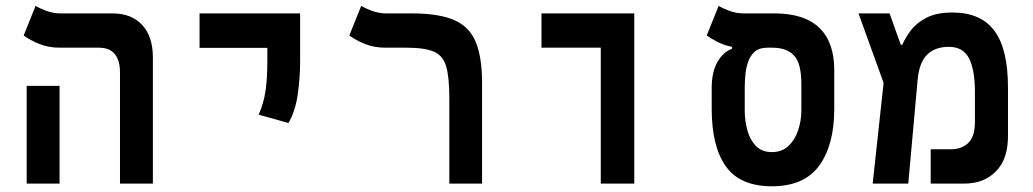

<svg xmlns="http://www.w3.org/2000/svg" viewBox="-20 -632 3556 661"><path d="M393.1 0V-381.8Q393.1 -467.8 320.3 -467.8H186.5Q147.5 -467.8 115.7 -480.5Q84 -493.2 61.5 -509.8L102.5 -611.8Q113.8 -604.5 138.2 -595.2Q162.6 -585.9 188 -585.9H367.2Q432.6 -585.9 469.5 -546.1Q506.3 -506.3 506.3 -434.6V0ZM71.8 0V-336.4H185.1V0Z M973.1 -208.5 870.6 -237.3Q888.2 -277.3 894.3 -320.3Q900.4 -363.3 900.4 -419.9V-467.3H667V-585.9H1013.2V-419.9Q1013.2 -363.3 1004.9 -306.2Q996.6 -249 973.1 -208.5Z M1639.6 -346.2V0H1526.9V-294.9Q1526.9 -365.7 1516.1 -403.1Q1505.4 -440.4 1473.9 -454.1Q1442.4 -467.8 1379.9 -467.8H1307.6Q1268.6 -467.8 1236.8 -480.5Q1205.1 -493.2 1182.6 -509.8L1223.6 -611.8Q1234.9 -604.5 1259.3 -595.2Q1283.7 -585.9 1309.1 -585.9H1397Q1490.2 -585.9 1543 -563.2Q1595.7 -540.5 1617.7 -488Q1639.6 -435.5 1639.6 -346.2Z M2048.3 0V-467.8H1844.2V-585.9H2163.6V0Z M2637.7 9.3Q2527.8 9.3 2479 -59.1Q2430.2 -127.4 2430.2 -257.3V-329.6Q2430.2 -384.3 2450 -418.7Q2469.7 -453.1 2500 -463.9V-470.7Q2473.6 -476.1 2451.9 -486.8Q2430.2 -497.6 2413.1 -509.8L2454.1 -611.8Q2465.3 -604.5 2489.7 -595.2Q2514.2 -585.9 2539.6 -585.9H2645.5Q2749 -585.9 2800.5 -536.4Q2852.1 -486.8 2852.1 -391.1V-257.3Q2852.1 -132.8 2800.3 -61.8Q2748.5 9.3 2637.7 9.3ZM2637.7 -108.4Q2672.4 -108.4 2694.8 -129.9Q2717.3 -151.4 2728 -184.3Q2738.8 -217.3 2738.8 -251.5V-342.8Q2738.8 -415 2713.1 -441.4Q2687.5 -467.8 2640.1 -467.8H2621.6Q2593.8 -467.8 2578.1 -453.9Q2562.5 -439.9 2555.2 -418.2Q2547.9 -396.5 2545.9 -372.6Q2543.9 -348.6 2543.9 -329.1V-251.5Q2543.9 -217.3 2552.7 -184.3Q2561.5 -151.4 2582 -129.9Q2602.5 -108.4 2637.7 -108.4Z M2984.4 0 3022 -346.7 2935.5 -585.9H3042.5L3081.1 -478H3086.4Q3096.7 -502 3116 -527.6Q3135.3 -553.2 3169.7 -571Q3204.1 -588.9 3259.8 -588.9Q3356 -588.9 3403.1 -526.4Q3450.2 -463.9 3450.2 -330.1V-163.1Q3450.2 -84 3408.7 -42Q3367.2 0 3300.3 0H3184.1V-118.2H3254.4Q3291 -118.2 3313.7 -140.1Q3336.4 -162.1 3336.4 -212.4V-315.4Q3336.4 -391.1 3316.2 -430.9Q3295.9 -470.7 3246.6 -470.7Q3198.7 -470.7 3171.6 -443.6Q3144.5 -416.5 3139.2 -357.9L3106.9 0Z"/></svg>

Font: Cascadia Mono PL SemiBold
Style: Regular
Weight: 600
Monospace: yes
Designer: Aaron Bell
Foundry: Saja Typeworks
Version: Version 2404.023; ttfautohint (v1.8.4)